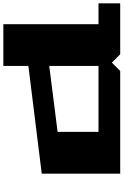

<svg xmlns="http://www.w3.org/2000/svg" viewBox="185 -755 740 1150"><g transform="rotate(90 555.0 -180.0)"><path d="M0 -400V-530H305L355 -480L405 -530H1020V-60L375 20V170H125V-400ZM375 -105 770 -155V-400H375Z"/></g></svg>

Font: Stalinist One
Style: Regular
Weight: 400
Designer: Jovanny Lemonad
Foundry: Alexey Maslov, Jovanny Lemonad
Version: Version 3.004